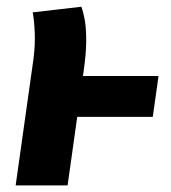

<svg xmlns="http://www.w3.org/2000/svg" viewBox="-20 -564 519 584"><path d="M185.6 0H27.6L81.8 -384.7Q87.2 -427.1 85.7 -463.8Q84.2 -500.6 79.5 -526.4L227.5 -543.5Q234.2 -524.9 238.4 -499.4Q242.5 -473.9 242.2 -436.5Q241.9 -399.2 233.9 -343.8ZM444.7 -208.6H153.8L171.3 -332.8H462.2Z"/></svg>

Font: Fira Sans Variable
Style: Italic
Weight: 397
Italic angle: -8°
Designer: Carrois Corporate & Edenspiekermann AG
Foundry: Carrois Corporate GbR & Edenspiekermann AG
Version: Version 4.202